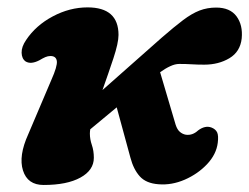

<svg xmlns="http://www.w3.org/2000/svg" viewBox="-20 -500 692 533"><path d="M309 -403Q309 -381 294.8 -338Q280.5 -295 264.5 -250L429 -395.5Q463.5 -425.5 488 -444Q512.5 -462.5 534 -470.8Q555.5 -479 580 -479Q618.5 -479 636.5 -454.8Q654.5 -430.5 651 -393.5Q647 -356.5 617 -338.5Q587 -320.5 547 -320.5Q528 -320.5 512.2 -321.5Q496.5 -322.5 477.5 -322.5Q466 -322.5 452.5 -316.2Q439 -310 424.5 -299.5L467.5 -154Q472 -140 479.5 -133.8Q487 -127.5 496 -126Q514.5 -123.5 530 -138Q549.5 -152.5 567 -146Q578.5 -141.5 582.8 -132.5Q587 -123.5 584.5 -103.5Q580.5 -71.5 554.8 -44.2Q529 -17 492.8 -1.2Q456.5 14.5 420 11.5Q385.5 9 368 -10.5Q350.5 -30 342 -62.5L304 -202L230.5 -141Q229.5 -134 229.5 -129Q229.5 -113.5 235 -97.5Q240.5 -81.5 240.5 -62Q240.5 -27.5 203.2 -7Q166 13.5 101 13.5Q56.5 13.5 43.8 -26.8Q31 -67 58.5 -127.5L122.5 -278Q139.5 -316 137.8 -330.2Q136 -344.5 120 -344.5Q113 -344.5 106 -341.5Q99 -338.5 89 -332.5Q65.5 -320.5 51 -329.5Q40.5 -337 40 -353.5Q39.5 -370 52.5 -389Q79.5 -429.5 126.5 -454.5Q173.5 -479.5 223 -479.5Q309 -479.5 309 -403Z"/></svg>

Font: Fraunces 9pt SuperSoft
Style: Bold Italic
Weight: 700
Italic angle: -16°
Version: Version 1.000;[b76b70a41]